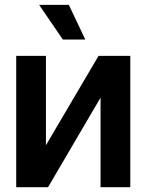

<svg xmlns="http://www.w3.org/2000/svg" viewBox="-20 -778 609 798"><path d="M170.9 -174.3 389.6 -545.9H521.5V0H397.9V-372.1L179.7 0H47.4V-545.9H170.9ZM241.2 -613.8 142.6 -757.8H266.1L334.5 -613.8Z"/></svg>

Font: Inter Tight SemiBold
Style: Regular
Weight: 600
Designer: Rasmus Andersson
Foundry: rsms
Version: Version 3.004; ttfautohint (v1.8.4.7-5d5b)